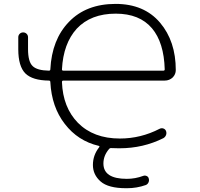

<svg xmlns="http://www.w3.org/2000/svg" viewBox="-20 -784 1040 1000"><path d="M302.7 -422.9Q302.7 -416 309.6 -416H831.1Q837.9 -416 837.9 -422.9Q834 -562.5 771.5 -636.7Q707 -712.9 583 -712.9Q453.1 -712.9 379.9 -634.8Q309.6 -557.6 302.7 -422.9ZM560.5 -12.7Q552.7 -13.7 547.9 -7.8Q518.6 26.4 518.6 67.4Q518.6 147.5 640.6 147.5Q684.6 147.5 726.6 131.8Q735.4 128.9 744.1 132.8Q752.9 136.7 754.9 146.5Q757.8 156.2 753.4 166Q749 175.8 739.3 179.7Q692.4 196.3 641.6 196.3Q638.7 196.3 636.7 196.3Q543.9 196.3 503.9 161.1Q463.9 126 463.9 75.2Q463.9 24.4 496.1 -16.6Q501 -22.5 494.1 -24.4Q385.7 -49.8 317.4 -138.7Q249 -226.6 242.2 -356.4Q242.2 -364.3 234.4 -364.3Q149.4 -365.2 112.3 -401.4Q75.2 -438.5 75.2 -527.3V-589.8Q75.2 -600.6 82.5 -607.9Q89.8 -615.2 100.6 -615.2Q111.3 -615.2 118.7 -607.9Q126 -600.6 126 -589.8V-528.3Q126 -461.9 150.4 -439.5Q173.8 -417 234.4 -416Q242.2 -416 242.2 -422.9Q250 -578.1 338.9 -669.9Q428.7 -763.7 582 -763.7Q730.5 -763.7 813.5 -666Q895.5 -569.3 895.5 -418.9Q895.5 -397.5 879.9 -380.9Q862.3 -364.3 837.9 -364.3H309.6Q302.7 -364.3 302.7 -356.4Q307.6 -224.6 385.7 -144.5Q466.8 -62.5 604.5 -62.5Q712.9 -62.5 811.5 -113.3Q821.3 -118.2 831.1 -114.7Q840.8 -111.3 844.7 -101.6Q848.6 -90.8 844.7 -80.6Q840.8 -70.3 831.1 -64.5Q725.6 -11.7 602.5 -11.7Q600.6 -11.7 598.6 -11.7Q573.2 -11.7 560.5 -12.7Z"/></svg>

Font: Rounded Mgen+ 2m light
Style: Regular
Weight: 200
Designer: [Source Han Sans]
Ryoko NISHIZUKA  (kana & ideographs); Paul D. Hunt (Latin, Greek & Cyrillic); Wenlong ZHANG  (bopomofo
Version: Version 1.059.20150602